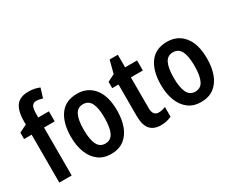

<svg xmlns="http://www.w3.org/2000/svg" viewBox="-110 -1157 1884 1558"><g transform="rotate(-30 832.5 -377.5)"><path d="M298 -449H198V0H82V-449H11V-509L82 -544V-571Q82 -672 118 -718.5Q154 -765 232 -765Q262 -765 286.5 -760Q311 -755 336 -745L309 -657Q294 -662 279.5 -665Q265 -668 249 -668Q222 -668 210 -646.5Q198 -625 198 -574V-543H298Z M781 -273Q781 -190 757.5 -126.5Q734 -63 686 -26.5Q638 10 564 10Q495 10 447 -26Q399 -62 374 -126Q349 -190 349 -273Q349 -402 403 -477.5Q457 -553 566 -553Q664 -553 722.5 -481Q781 -409 781 -273ZM468 -272Q468 -181 491 -134Q514 -87 565 -87Q617 -87 640 -134Q663 -181 663 -273Q663 -363 640 -409Q617 -455 565 -455Q514 -455 491 -409Q468 -363 468 -272Z M1066 -89Q1096 -89 1131 -103V-12Q1111 -2 1085.5 4Q1060 10 1031 10Q965 10 930.5 -29Q896 -68 896 -156V-449H837V-508L904 -542L935 -661H1012V-543H1124V-449H1012V-161Q1012 -89 1066 -89Z M1624 -273Q1624 -190 1600.5 -126.5Q1577 -63 1529 -26.5Q1481 10 1407 10Q1338 10 1290 -26Q1242 -62 1217 -126Q1192 -190 1192 -273Q1192 -402 1246 -477.5Q1300 -553 1409 -553Q1507 -553 1565.5 -481Q1624 -409 1624 -273ZM1311 -272Q1311 -181 1334 -134Q1357 -87 1408 -87Q1460 -87 1483 -134Q1506 -181 1506 -273Q1506 -363 1483 -409Q1460 -455 1408 -455Q1357 -455 1334 -409Q1311 -363 1311 -272Z"/></g></svg>

Font: Noto Sans Devanagari Condensed SemiBold
Style: Regular
Weight: 600
Width: 3
Designer: Jelle Bosma - Monotype Design Team
Foundry: Monotype Imaging Inc.
Version: Version 2.004; ttfautohint (v1.8.4.7-5d5b)